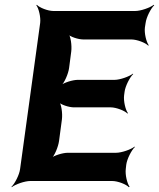

<svg xmlns="http://www.w3.org/2000/svg" viewBox="-20 -757 665 803"><path d="M499 -358 501 -373C504 -397 523 -434 537 -447L536 -449C521 -437 482 -423 459 -423H305C285 -423 247 -412 233 -399L234 -397C249 -409 266 -449 269 -473L278 -542C281 -566 276 -606 265 -618L262 -616C272 -603 308 -592 328 -592H529C553 -592 589 -578 600 -566L602 -568C592 -581 583 -618 586 -642L589 -661C592 -685 611 -722 625 -735L623 -737C608 -725 569 -711 545 -711H204C180 -711 145 -725 134 -737L132 -735C142 -722 151 -685 148 -661L64 -50C61 -26 42 11 28 24L29 26C44 14 83 0 107 0H449C473 0 508 14 519 26L522 24C512 11 503 -26 506 -50L508 -68C511 -92 530 -129 544 -142L543 -144C528 -132 489 -118 465 -118H263C243 -118 205 -107 191 -94L193 -92C208 -104 224 -144 227 -168L239 -258C242 -282 237 -322 226 -334L223 -332C233 -319 269 -308 289 -308H443C466 -308 502 -294 513 -282L515 -284C505 -297 496 -334 499 -358Z"/></svg>

Font: Asimov
Style: EdgeNarIt
Weight: 500
Designer: Google
Version: Version 2.000980: 2014